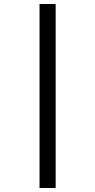

<svg xmlns="http://www.w3.org/2000/svg" viewBox="-20 -822 471 952"><path d="M176 110V-802H256V110Z"/></svg>

Font: Literata Medium
Style: Regular
Weight: 500
Designer: Latin by Veronika Burian and Jose Scaglione. Greek by Irene Vlachou. Cyrillic by Vera Evstafieva.
Foundry: TypeTogether
Version: Version 3.103; ttfautohint (v1.8.4.7-5d5b);gftools[0.9.29]